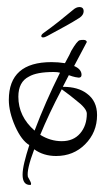

<svg xmlns="http://www.w3.org/2000/svg" viewBox="-20 -421 298 544"><path d="M65 103Q44 103 44 74Q44 60 49 39Q54 18 63 -10Q41 -23 23 -63Q5 -104 5 -138Q5 -245 126 -245Q145 -245 164 -242Q180 -271 182 -277Q199 -306 206 -307Q210 -308 216 -308Q225 -308 226 -302L190 -234Q211 -225 211 -209Q211 -201 203 -201Q201 -201 193.5 -202.5Q186 -204 175 -208L158 -175H159Q201 -175 226 -156Q255 -135 255 -95Q255 -46 221 -12Q188 21 139 21Q103 21 77 2Q55 60 59 80Q68 96 68 98Q68 102 67 103ZM78 -51Q109 -133 150 -215Q147 -216 142.5 -216.5Q138 -217 132 -217Q84 -217 62 -204Q32 -189 32 -147Q32 -91 78 -51ZM155 -21Q188 -21 207 -43Q226 -65 226 -99Q226 -114 194 -138Q188 -143 178.5 -150.5Q169 -158 155 -168Q136 -132 121 -100Q106 -68 94 -39Q123 -21 155 -21ZM102 -315Q97 -315 97 -319Q97 -323 104 -328Q125 -343 146.5 -360Q168 -377 187 -393Q196 -401 205 -401Q217 -401 217 -389Q217 -379 206 -371Q184 -357 164.5 -346.5Q145 -336 114 -319Q107 -315 102 -315Z"/></svg>

Font: Ole
Style: Regular
Weight: 400
Designer: Robert E. Leuschke
Foundry: Robert E. Leuschke
Version: Version 1.010; ttfautohint (v1.8.3)